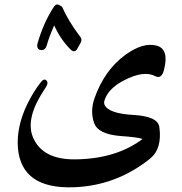

<svg xmlns="http://www.w3.org/2000/svg" viewBox="-20 -611 804 847"><path d="M665 -275Q614 -302 526 -256Q455 -219 440 -165Q438 -157 441 -149Q459 -110 568 -104Q677 -98 683 -50Q696 45 642 89Q493 208 307 215Q74 224 59 41Q52 -51 100 -151Q127 -206 159 -247Q174 -267 185 -256Q196 -245 179 -221Q92 -93 124 -9Q165 95 316 92Q494 89 609 2Q586 -6 511 -11Q412 -19 395 -69Q377 -121 397 -178Q441 -302 533 -369Q610 -425 670 -410Q728 -395 703 -301Q692 -261 665 -275ZM186 -410Q180 -390 163 -390Q146 -390 144 -408Q144 -411 144.5 -414Q145 -417 146 -421Q158 -463 176 -504Q194 -545 219 -583Q229 -596 241 -589Q247 -585 250 -583.5Q253 -582 254 -581Q266 -553 285.5 -520Q305 -487 333 -450Q344 -438 336 -423L320 -394Q315 -386 308 -385Q300 -384 291 -393Q247 -437 219 -499Q195 -444 186 -410Z"/></svg>

Font: Amiri
Style: Bold
Weight: 700
Designer: Khaled Hosny
Version: Version 0.113